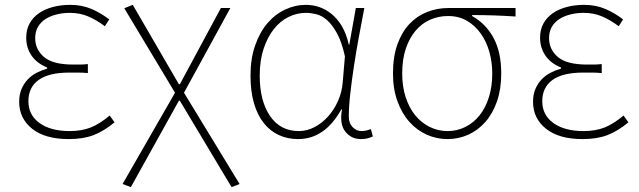

<svg xmlns="http://www.w3.org/2000/svg" viewBox="-20 -560 2631 791"><path d="M263 13Q322 13 364.5 -3Q407 -19 452 -56L432 -84Q390 -49 353 -34.5Q316 -20 267 -20Q189 -20 143 -53Q97 -86 97 -143Q97 -200 139 -230.5Q181 -261 266 -261H302Q319 -261 342 -259V-296Q322 -294 310 -294H282Q198 -294 161.5 -325Q125 -356 125 -403Q125 -430 136.5 -449.5Q148 -469 167.5 -481.5Q187 -494 213 -500.5Q239 -507 267 -507Q309 -507 343 -492.5Q377 -478 412 -452L430 -480Q395 -507 356 -523.5Q317 -540 269 -540Q232 -540 199 -531.5Q166 -523 141 -506Q116 -489 102 -463.5Q88 -438 88 -405Q88 -363 110 -331Q132 -299 174 -282V-277Q152 -271 131.5 -260.5Q111 -250 95 -233.5Q79 -217 69 -194Q59 -171 59 -141Q59 -72 112.5 -29.5Q166 13 263 13Z M701 -178 485 198 519 211 717 -145H721L934 211L967 198L738 -178L929 -527H890L721 -213H717L527 -540L492 -526Z M1208 13Q1318 13 1386 -109H1389Q1378 -49 1402.5 -18Q1427 13 1467 13Q1484 13 1496 9.5Q1508 6 1516 2L1508 -28Q1500 -25 1490 -22.5Q1480 -20 1470 -20Q1448 -20 1432.5 -36.5Q1417 -53 1417 -79Q1417 -120 1423 -173.5Q1429 -227 1438 -286.5Q1447 -346 1458.5 -408Q1470 -470 1481 -527H1446L1419 -376H1417Q1407 -421 1388.5 -452Q1370 -483 1346 -502.5Q1322 -522 1295 -531Q1268 -540 1241 -540Q1196 -540 1154.5 -520.5Q1113 -501 1081.5 -464Q1050 -427 1031 -372.5Q1012 -318 1012 -249Q1012 -183 1026.5 -134Q1041 -85 1067 -52.5Q1093 -20 1129 -3.5Q1165 13 1208 13ZM1211 -20Q1135 -20 1092.5 -82Q1050 -144 1050 -249Q1050 -311 1066 -359Q1082 -407 1108 -440Q1134 -473 1168.5 -490Q1203 -507 1240 -507Q1260 -507 1283 -501.5Q1306 -496 1327.5 -477Q1349 -458 1368.5 -422.5Q1388 -387 1401 -328L1392 -222Q1389 -181 1372.5 -144Q1356 -107 1331 -79.5Q1306 -52 1275 -36Q1244 -20 1211 -20Z M1824 13Q1869 13 1909 -5Q1949 -23 1979.5 -57.5Q2010 -92 2027.5 -142.5Q2045 -193 2045 -257Q2045 -345 2013.5 -403.5Q1982 -462 1925 -494V-498Q1971 -498 2014.5 -496.5Q2058 -495 2104 -492V-527H1827Q1782 -527 1740.5 -511Q1699 -495 1667.5 -462Q1636 -429 1617.5 -378Q1599 -327 1599 -257Q1599 -193 1617.5 -142.5Q1636 -92 1667 -57.5Q1698 -23 1738.5 -5Q1779 13 1824 13ZM1824 -20Q1785 -20 1750.5 -37Q1716 -54 1691 -84.5Q1666 -115 1651.5 -159Q1637 -203 1637 -257Q1637 -316 1652 -360Q1667 -404 1692.5 -434Q1718 -464 1752.5 -479Q1787 -494 1826 -494Q1870 -494 1903.5 -474.5Q1937 -455 1960.5 -422Q1984 -389 1996 -346.5Q2008 -304 2008 -257Q2008 -203 1994 -159Q1980 -115 1955.5 -84.5Q1931 -54 1897 -37Q1863 -20 1824 -20Z M2380 13Q2439 13 2481.5 -3Q2524 -19 2569 -56L2549 -84Q2507 -49 2470 -34.5Q2433 -20 2384 -20Q2306 -20 2260 -53Q2214 -86 2214 -143Q2214 -200 2256 -230.5Q2298 -261 2383 -261H2419Q2436 -261 2459 -259V-296Q2439 -294 2427 -294H2399Q2315 -294 2278.5 -325Q2242 -356 2242 -403Q2242 -430 2253.5 -449.5Q2265 -469 2284.5 -481.5Q2304 -494 2330 -500.5Q2356 -507 2384 -507Q2426 -507 2460 -492.5Q2494 -478 2529 -452L2547 -480Q2512 -507 2473 -523.5Q2434 -540 2386 -540Q2349 -540 2316 -531.5Q2283 -523 2258 -506Q2233 -489 2219 -463.5Q2205 -438 2205 -405Q2205 -363 2227 -331Q2249 -299 2291 -282V-277Q2269 -271 2248.5 -260.5Q2228 -250 2212 -233.5Q2196 -217 2186 -194Q2176 -171 2176 -141Q2176 -72 2229.5 -29.5Q2283 13 2380 13Z"/></svg>

Font: Spoqa Han Sans Neo Thin
Style: Regular
Weight: 100
Designer: [Spoqa Han Sans Neo] Dong-huui Kim  Younghwa Kang  Yujin Lee  [Noto Sans] Ryoko NISHIZUKA  (kana & ideographs); Paul D. 
Foundry: Spoqa (http://www.spoqa-han-sans.com)
Version: Version 1.100;hotconv 1.0.109;makeotfexe 2.5.65596